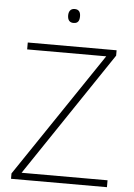

<svg xmlns="http://www.w3.org/2000/svg" viewBox="-60 -954 697 999"><g transform="rotate(5 288.5 -454.5)"><path d="M289 -909C267 -909 258 -893 258 -873C258 -851 267 -836 289 -836C313 -836 320 -851 320 -873C320 -893 313 -909 289 -909ZM537 0V-36H88L525 -686V-714H61V-678H474L36 -28V0Z"/></g></svg>

Font: Noto Sans Cherokee ExtraLight
Style: Regular
Weight: 200
Designer: Monotype Design Team
Foundry: Monotype Imaging Inc.
Version: Version 2.001